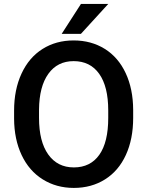

<svg xmlns="http://www.w3.org/2000/svg" viewBox="-20 -921 730 951"><path d="M49.8 0ZM639.6 -336.9Q639.6 -232.4 603.5 -153.6Q567.4 -74.7 500.2 -32.5Q433.1 9.8 345.7 9.8Q259.3 9.8 191.7 -32.5Q124 -74.7 87.2 -152.8Q50.3 -231 49.8 -333V-373Q49.8 -477.1 86.7 -556.6Q123.5 -636.2 190.7 -678.5Q257.8 -720.7 344.7 -720.7Q431.6 -720.7 498.8 -679Q565.9 -637.2 602.5 -558.8Q639.2 -480.5 639.6 -376.5ZM516.1 -374Q516.1 -492.2 471.4 -555.2Q426.8 -618.2 344.7 -618.2Q264.6 -618.2 219.5 -555.4Q174.3 -492.7 173.3 -377.9V-336.9Q173.3 -219.7 219 -155.8Q264.6 -91.8 345.7 -91.8Q427.7 -91.8 471.9 -154.3Q516.1 -216.8 516.1 -336.9ZM380.9 -901.4H516.1L380.9 -753.4H285.6Z"/></svg>

Font: Roboto Medium
Style: Regular
Weight: 500
Designer: Google
Version: Version 2.134; 2016; ttfautohint (v1.6)